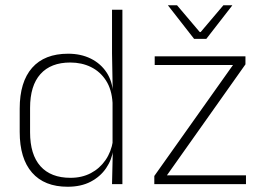

<svg xmlns="http://www.w3.org/2000/svg" viewBox="-20 -701 1002 731"><path d="M237.5 10Q149 10 102 -43.8Q55 -97.5 55 -199V-287.5Q55 -389 102.2 -442.8Q149.5 -496.5 239.5 -496.5Q288 -496.5 325.8 -477.8Q363.5 -459 385.8 -425.2Q408 -391.5 410.5 -345.5H423.5L408.5 -309.5Q405.5 -360.5 383.5 -394.5Q361.5 -428.5 326.2 -445.8Q291 -463 247.5 -463Q173.5 -463 134 -419Q94.5 -375 94.5 -290V-197.5Q94.5 -112.5 134 -68.2Q173.5 -24 248.5 -24Q292 -24 325.8 -41.8Q359.5 -59.5 381.5 -91.2Q403.5 -123 410 -164.5L423 -132.5H411.5Q406 -93 384 -60.8Q362 -28.5 325.2 -9.2Q288.5 10 237.5 10ZM406.5 0 409.5 -126.5 408.5 -140V-347L409 -359L406.5 -497.5V-664H446V0ZM916.5 -33.5V0H567.5V-31L867 -453.5H569V-486.5H914.5V-456L615.5 -33.5ZM719 -553 619.5 -680.5V-681H654L740.5 -579H744L830.5 -681H864.5V-680.5L765.5 -553Z"/></svg>

Font: Anek Latin ExtraLight
Style: Regular
Weight: 250
Designer: Yesha Goshar
Foundry: Ek Type
Version: Version 1.003